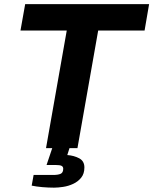

<svg xmlns="http://www.w3.org/2000/svg" viewBox="-20 -706 731 915"><path d="M199.3 0 298.1 -560.5H77.6L100 -686.4H690.6L669 -560.5H447.9L349.1 0ZM237.5 188.3Q210.5 188.3 181.5 185.8Q152.5 183.2 131 178.6L140.2 127.8H234.2Q256.1 127.8 268.7 122.4Q281.3 116.9 281.3 98Q281.3 88.6 273.5 84.4Q265.6 80.3 245 80.3H201.9L234.7 -17.1H316.6L300.7 32.9Q333 35.3 357.6 48.5Q382.2 61.7 382.2 92Q382.2 122 366.8 140.9Q351.4 159.8 328.6 170.3Q305.8 180.9 281 184.6Q256.3 188.3 237.5 188.3Z"/></svg>

Font: Archivo Variable SemiBold
Style: Italic
Weight: 600
Italic angle: -10°
Designer: Hector Gatti
Foundry: Omnibus-Type
Version: Version 2.001